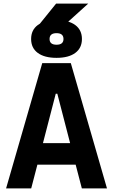

<svg xmlns="http://www.w3.org/2000/svg" viewBox="-20 -1043 626 1063"><path d="M182.1 -888.7 290.5 -1022.9H468.3L319.8 -888.7ZM13.7 0 213.9 -693.4H372.1L572.3 0H433.1L398.9 -131.3H187L152.8 0ZM217.8 -250.5H368.2L297.4 -523.9H288.6ZM293 -722.7Q226.1 -722.7 189.2 -750Q152.3 -777.3 152.3 -827.1Q152.3 -877 189.2 -904.3Q226.1 -931.6 293 -931.6Q359.9 -931.6 396.7 -904.3Q433.6 -877 433.6 -827.1Q433.6 -777.3 396.7 -750Q359.9 -722.7 293 -722.7ZM293 -795.4Q331.5 -795.4 331.5 -827.1Q331.5 -859.4 293 -859.4Q254.4 -859.4 254.4 -827.1Q254.4 -795.4 293 -795.4Z"/></svg>

Font: Cascadia Code PL
Style: Bold
Weight: 700
Monospace: yes
Designer: Aaron Bell
Foundry: Saja Typeworks
Version: Version 2404.023; ttfautohint (v1.8.4)